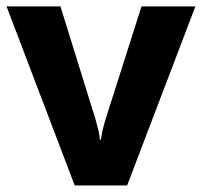

<svg xmlns="http://www.w3.org/2000/svg" viewBox="-20 -567 617 587"><path d="M208.4 0 0 -547.5H164.8L265.3 -224Q268.6 -214.8 272.8 -199.6Q277.1 -184.4 280.8 -168.7Q284.4 -153 285.4 -140H288.7Q290 -153 293.5 -168.2Q296.9 -183.4 301.7 -198.3Q306.5 -213.2 309.4 -223.4L412.7 -547.5H577.4L368.7 0Z"/></svg>

Font: Noto Sans Oriya
Style: Regular
Weight: 400
Designer: Amélie Bonet and Sol Matas
Foundry: Google LLC
Version: Version 2.006